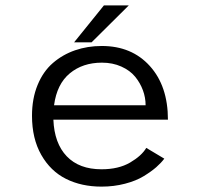

<svg xmlns="http://www.w3.org/2000/svg" viewBox="-20 -683 750 714"><path d="M255.5 -525.5 366.5 -663H459L320.5 -525.5ZM591 -93Q579.5 -77.5 561 -61.2Q542.5 -45 514.2 -27.8Q486 -10.5 444.8 0.2Q403.5 11 357.5 11Q283 11 225.5 -17.8Q168 -46.5 133.5 -107Q99 -167.5 99 -252.5Q99 -316.5 119.8 -367Q140.5 -417.5 176.8 -448.8Q213 -480 259.2 -496Q305.5 -512 358.5 -512Q470 -512 537.2 -437.5Q604.5 -363 604.5 -238H178.5Q182 -150 228.2 -101.8Q274.5 -53.5 357.5 -53.5Q421 -53.5 463.8 -78.5Q506.5 -103.5 524 -133ZM359 -450Q287.5 -450 239.5 -410.2Q191.5 -370.5 181 -291.5H521.5Q521.5 -320 511.5 -347.2Q501.5 -374.5 482.5 -397.8Q463.5 -421 431.2 -435.5Q399 -450 359 -450Z"/></svg>

Font: League Mono Light
Style: Regular
Weight: 300
Width: 6
Designer: Tyler Finck
Foundry: The League of Moveable Type / Tyler Finck
Version: Version 2.210